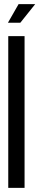

<svg xmlns="http://www.w3.org/2000/svg" viewBox="-20 -910 190 930"><path d="M20 0V-735H99V0ZM18.5 -800 70 -890H150.5L78.5 -800Z"/></svg>

Font: League Gothic Condensed
Style: Regular
Weight: 400
Width: 3
Designer: The League of Moveable Type
Version: Version 2.001